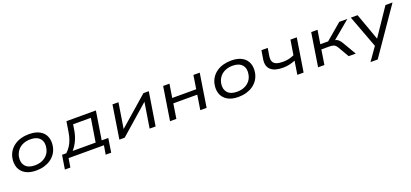

<svg xmlns="http://www.w3.org/2000/svg" viewBox="31 -1486 5678 2653"><g transform="rotate(-20 2870.5 -159.5)"><path d="M324 9Q227 9 165.5 -27Q104 -63 79.5 -126.5Q55 -190 71 -272Q83 -327 112 -369Q141 -411 183.5 -440Q226 -469 280 -484Q334 -499 397 -499Q493 -499 555 -463.5Q617 -428 641 -364.5Q665 -301 649 -219Q637 -164 608 -122Q579 -80 536.5 -51Q494 -22 440 -6.5Q386 9 324 9ZM328 -65Q388 -65 435 -84.5Q482 -104 514 -141Q546 -178 557 -232Q575 -319 531 -372Q487 -425 391 -425Q333 -425 285.5 -405.5Q238 -386 206.5 -349Q175 -312 162 -259Q145 -172 188.5 -118.5Q232 -65 328 -65Z M697 131 730 -74H793Q829 -108 854.5 -147.5Q880 -187 897 -236.5Q914 -286 923 -347L946 -490H1379L1313 -74H1410L1378 131H1297L1319 0H799L778 131ZM886 -74H1224L1279 -418H1018L1004 -331Q992 -258 961.5 -191Q931 -124 886 -74Z M1546 0 1623 -490H1711L1648 -96H1627L2078 -490H2157L2079 0H1991L2054 -395H2075L1624 0Z M2291 0 2368 -490H2461L2429 -291H2782L2813 -490H2906L2829 0H2736L2770 -216H2418L2384 0Z M3297 9Q3200 9 3138.5 -27Q3077 -63 3052.5 -126.5Q3028 -190 3044 -272Q3056 -327 3085 -369Q3114 -411 3156.5 -440Q3199 -469 3253 -484Q3307 -499 3370 -499Q3466 -499 3528 -463.5Q3590 -428 3614 -364.5Q3638 -301 3622 -219Q3610 -164 3581 -122Q3552 -80 3509.5 -51Q3467 -22 3413 -6.5Q3359 9 3297 9ZM3301 -65Q3361 -65 3408 -84.5Q3455 -104 3487 -141Q3519 -178 3530 -232Q3548 -319 3504 -372Q3460 -425 3364 -425Q3306 -425 3258.5 -405.5Q3211 -386 3179.5 -349Q3148 -312 3135 -259Q3118 -172 3161.5 -118.5Q3205 -65 3301 -65Z M4163 0 4194 -198Q4155 -181 4108.5 -170.5Q4062 -160 4012 -160Q3890 -160 3833.5 -212Q3777 -264 3793 -366L3813 -490H3906L3887 -373Q3880 -323 3895 -293Q3910 -263 3947 -250Q3984 -237 4042 -237Q4085 -237 4125.5 -246Q4166 -255 4205 -273L4240 -490H4333L4255 0Z M4468 0 4545 -490H4638L4606 -289H4721L4958 -490H5077L4791 -251L4776 -279Q4812 -276 4834 -268Q4856 -260 4873.5 -242Q4891 -224 4912 -188L5022 0H4918L4825 -160Q4810 -185 4795.5 -196.5Q4781 -208 4758 -212.5Q4735 -217 4696 -217H4595L4561 0Z M5173 180 5316 -23 5321 26 5128 -490H5227L5375 -78H5359L5637 -490H5741L5279 180Z"/></g></svg>

Font: Nunito Sans 10pt Expanded
Style: Italic
Weight: 400
Width: 7
Italic angle: -9°
Designer: Vernon Adams
Foundry: Vernon Adams
Version: Version 3.101;gftools[0.9.27]